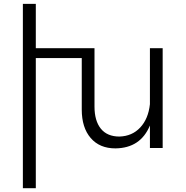

<svg xmlns="http://www.w3.org/2000/svg" viewBox="-20 -777 974 1008"><path d="M767.1 -523.9H834V0H767.1V-118.2Q717.8 0.5 585.9 2Q502.9 2 456.1 -52.5Q409.2 -106.9 409.2 -202.1V-472.2H168V210.9H100.1V-756.8H168V-523.9H476.1V-217.8Q476.1 -142.6 509.5 -101.3Q543 -60.1 606.9 -60.1Q673.8 -62 716.3 -107.7Q758.8 -153.3 767.1 -230Z"/></svg>

Font: Montserrat arm Light
Style: Regular
Weight: 300
Designer: Julieta Ulanovsky
Foundry: Julieta Ulanovsky
Version: Version 6.000;PS 006.000;hotconv 1.0.88;makeotf.lib2.5.64775